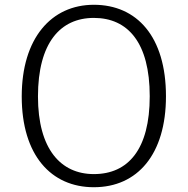

<svg xmlns="http://www.w3.org/2000/svg" viewBox="-20 -772 786 804"><path d="M373 -752C195 -752 71 -612 71 -368C71 -122 194 12 373 12C556 12 675 -126 675 -369C675 -619 553 -752 373 -752ZM373 -697C515 -697 607 -594 607 -369C607 -147 517 -43 373 -43C235 -43 139 -147 139 -368C139 -593 233 -697 373 -697Z"/></svg>

Font: Glow Sans SC Normal
Style: Regular
Weight: 400
Designer: Ryoko NISHIZUKA (kana, bopomofo & ideographs); Paul D. Hunt (Latin, Greek & Cyrillic); Sandoll Communications, Soo-young
Version: Version 0.93